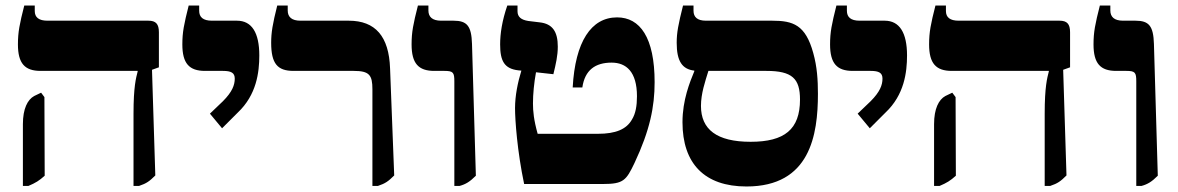

<svg xmlns="http://www.w3.org/2000/svg" viewBox="-20 -667 4270 696"><path d="M464 7H484C511 -2 522 -10 543 -31L531 -414L556 -423V-550C556 -580 545 -592 518 -592H152C121 -592 106 -604 106 -627V-647H68C51 -580 45 -551 45 -506C45 -437 70 -410 127 -410H479V-408C473 -384 464 -353 464 -255ZM63 7H83C109 -4 122 -12 142 -30L141 -315L129 -331L104 -319C80 -306 63 -273 63 -217Z M785 -202 842 -259C910 -323 920 -405 920 -466C920 -548 893 -592 839 -592H748C716 -592 702 -605 702 -628V-647H664C647 -579 641 -551 641 -506C641 -437 666 -410 723 -410H788C818 -410 831 -403 831 -382C831 -359 822 -334 788 -300L741 -255Z M1330 7H1350C1377 -2 1388 -10 1409 -31L1394 -419C1390 -535 1341 -592 1244 -592H1069C1038 -592 1023 -605 1023 -629V-647H985C968 -579 963 -549 963 -512C963 -436 986 -410 1044 -410H1262C1319 -410 1330 -395 1330 -343Z M1627 7H1646C1668 1 1683 -8 1705 -30L1691 -508C1689 -573 1673 -592 1624 -592H1579C1547 -592 1533 -606 1533 -629V-647H1495C1478 -580 1472 -551 1472 -506C1472 -437 1497 -410 1554 -410H1591C1623 -410 1627 -404 1627 -372Z M2280 -76C2336 -195 2353 -280 2353 -369C2353 -531 2300 -604 2217 -604C2123 -604 2065 -516 2056 -350H2091C2100 -413 2138 -440 2197 -440C2250 -440 2289 -407 2289 -318C2289 -283 2284 -255 2271 -234C2251 -198 2211 -182 2148 -182H1929C1915 -232 1912 -264 1912 -292C1912 -326 1916 -367 1923 -405L1986 -398C1995 -435 2002 -465 2002 -498C2002 -552 1983 -581 1936 -586L1895 -591C1869 -595 1856 -606 1856 -626V-647H1819C1800 -592 1793 -545 1793 -506C1793 -446 1808 -418 1859 -412L1870 -411C1857 -369 1847 -320 1847 -275C1847 -232 1855 -119 1880 0H2166C2240 0 2250 -13 2280 -76Z M2945 -327C2945 -377 2942 -425 2928 -475C2900 -577 2855 -592 2779 -592H2539C2508 -592 2494 -605 2494 -628V-647H2456C2439 -579 2433 -549 2433 -512C2433 -445 2453 -416 2497 -411V-409C2481 -370 2454 -305 2454 -224C2454 -74 2534 9 2686 9C2917 9 2945 -178 2945 -327ZM2521 -283C2521 -328 2536 -371 2548 -410H2758C2852 -410 2880 -382 2880 -306C2880 -198 2824 -153 2701 -153C2578 -153 2521 -198 2521 -283Z M3133 -202 3190 -259C3258 -323 3268 -405 3268 -466C3268 -548 3241 -592 3187 -592H3096C3064 -592 3050 -605 3050 -628V-647H3012C2995 -579 2989 -551 2989 -506C2989 -437 3014 -410 3071 -410H3136C3166 -410 3179 -403 3179 -382C3179 -359 3170 -334 3136 -300L3089 -255Z M3767 7H3787C3814 -2 3825 -10 3846 -31L3834 -414L3859 -423V-550C3859 -580 3848 -592 3821 -592H3455C3424 -592 3409 -604 3409 -627V-647H3371C3354 -580 3348 -551 3348 -506C3348 -437 3373 -410 3430 -410H3782V-408C3776 -384 3767 -353 3767 -255ZM3366 7H3386C3412 -4 3425 -12 3445 -30L3444 -315L3432 -331L3407 -319C3383 -306 3366 -273 3366 -217Z M4099 7H4118C4140 1 4155 -8 4177 -30L4163 -508C4161 -573 4145 -592 4096 -592H4051C4019 -592 4005 -606 4005 -629V-647H3967C3950 -580 3944 -551 3944 -506C3944 -437 3969 -410 4026 -410H4063C4095 -410 4099 -404 4099 -372Z"/></svg>

Font: Noto Serif Hebrew Extra
Style: Regular
Weight: 800
Designer: Monotype Design Team
Foundry: Monotype Imaging Inc.
Version: Version 1.901